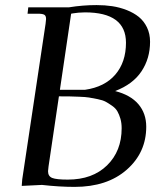

<svg xmlns="http://www.w3.org/2000/svg" viewBox="-20 -731 643 759"><path d="M65.9 3.9 67.9 -22 160.2 -637.2Q162.1 -650.9 162.1 -655.8Q162.1 -668.5 155.3 -672.6Q148.4 -676.8 129.9 -676.8H88.9L91.8 -702.1H252.9Q307.1 -710.9 361.8 -710.9Q394.5 -710.9 423.8 -706.5Q453.1 -702.1 481 -691.2Q508.8 -680.2 528.8 -664.1Q548.8 -647.9 561 -622.8Q573.2 -597.7 573.2 -565.9Q573.2 -500 539.3 -449Q505.4 -397.9 435.1 -371.1Q496.1 -355.5 527.1 -319.1Q558.1 -282.7 558.1 -230Q558.1 -127.9 481 -60.1Q403.8 7.8 274.9 7.8Q214.8 7.8 146 0ZM169.9 -54.2Q169.9 -34.2 186.3 -27.6Q202.6 -21 248 -21Q345.7 -21 403.3 -77.4Q460.9 -133.8 460.9 -224.1Q460.9 -244.6 456.1 -261.5Q451.2 -278.3 444.1 -290.8Q437 -303.2 423.3 -312.7Q409.7 -322.3 398.2 -328.6Q386.7 -335 366.2 -339.1Q345.7 -343.3 332 -345.5Q318.4 -347.7 293.2 -348.6Q268.1 -349.6 254.2 -349.9Q240.2 -350.1 212.9 -350.1L171.9 -73.2Q169.9 -59.6 169.9 -54.2ZM216.8 -376H315.9Q394 -387.2 436 -436.3Q478 -485.4 478 -562Q478 -682.1 315.9 -682.1Q303.7 -682.1 290 -680.9Q276.4 -679.7 268.6 -678.2L261.2 -676.8Z"/></svg>

Font: Dihjauti
Style: Bold Italic
Weight: 700
Italic angle: -9°
Designer: T. Christopher White
Version: Version 3.0.0